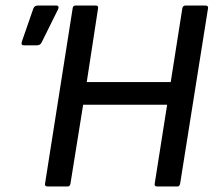

<svg xmlns="http://www.w3.org/2000/svg" viewBox="-20 -675 780 695"><path d="M153 0Q141 0 143 -10L243 -645Q244 -655 254 -655H326Q337 -655 335 -645L294 -378H598L640 -645Q642 -655 652 -655H723Q735 -655 733 -645L632 -10Q630 0 622 0H549Q538 0 540 -10L585 -296H281L235 -10Q233 0 225 0ZM66 -511Q55 -511 59 -524L101 -645Q105 -655 118 -655H183Q190 -655 191.5 -651Q193 -647 190 -641L131 -522Q126 -511 114 -511Z"/></svg>

Font: Sofia Sans Medium
Style: Italic
Weight: 500
Italic angle: -9°
Version: Version 4.101